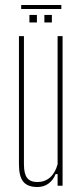

<svg xmlns="http://www.w3.org/2000/svg" viewBox="-20 -745 331 770"><path d="M130 5Q91 5 73.5 -16.2Q56 -37.5 56 -86V-600H76V-86Q76 -48 88.8 -31.5Q101.5 -15 130 -15Q159.5 -15 180.5 -33.2Q201.5 -51.5 211 -86V-600H231V0H211V-47H203Q193.5 -22.5 174.5 -8.8Q155.5 5 130 5ZM158 -655V-685H188V-655ZM98 -655V-685H128V-655ZM65 -725H226V-709H65Z"/></svg>

Font: Big Shoulders Display SC Thin
Style: Regular
Weight: 100
Designer: Patric King
Foundry: XO Type Co
Version: Version 2.002